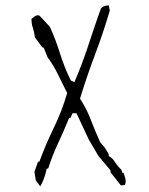

<svg xmlns="http://www.w3.org/2000/svg" viewBox="-20 -695 543 702"><path d="M232.4 -263.2H237.3L245.1 -280.8H259.8L304.7 -184.6L339.4 -125.5L384.3 -71.8V-64.9L421.9 -17.1L437 -18.6Q439.5 -26.9 439.5 -32.7Q439.5 -42.5 431.6 -63H427.2L423.8 -74.7Q412.1 -84.5 401.4 -101.1Q391.6 -116.7 379.9 -123L377.4 -124.5V-132.3L361.8 -156.7L346.7 -174.3Q328.1 -214.8 312.5 -255.9Q296.9 -296.9 272.5 -334.5Q298.3 -418.5 327.6 -495.8Q356.9 -573.2 381.3 -655.8L377.9 -675.3Q363.8 -674.8 356.9 -670.4Q352.5 -668 348.6 -663.1Q325.2 -597.7 303.2 -530Q281.2 -462.4 252 -394.5L238.8 -400.9Q214.8 -449.7 199.2 -500.2Q183.6 -550.8 162.1 -597.2L124.5 -637.7Q121.1 -639.2 118.7 -639.2Q113.8 -639.2 110.8 -637.2Q107.9 -635.3 105.5 -633.8Q100.1 -630.4 95.2 -626.5Q95.2 -625 95.2 -620.6Q95.2 -616.2 96.2 -608.9Q97.2 -601.6 100.1 -593.8Q105.5 -576.7 107.9 -558.1L133.8 -522.9L140.1 -520L154.3 -484.9Q174.8 -458 191.4 -423.8Q208 -389.6 225.6 -355Q206.1 -287.6 176.8 -227.8Q147.5 -168 124 -104H119.1L106 -66.9L110.8 -35.6L127 -13.7Q133.3 -23.4 139.6 -39.3Q146 -55.2 150.4 -77.1L156.7 -80.1Q170.9 -125.5 191.9 -170.2Q212.9 -214.8 232.4 -263.2Z"/></svg>

Font: Bakudai
Style: Light
Weight: 300
Version: Version 1.48